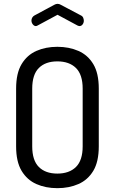

<svg xmlns="http://www.w3.org/2000/svg" viewBox="-20 -975 599 1001"><path d="M279 6Q218 6 169.5 -15.5Q121 -37 92.5 -84.5Q64 -132 64 -212V-513Q64 -593 92.5 -640.5Q121 -688 169.5 -709.5Q218 -731 279 -731Q340 -731 389 -709.5Q438 -688 466.5 -640.5Q495 -593 495 -513V-212Q495 -132 466.5 -84.5Q438 -37 389 -15.5Q340 6 279 6ZM279 -70Q341 -70 376 -104.5Q411 -139 411 -212V-513Q411 -586 376 -620.5Q341 -655 279 -655Q217 -655 182.5 -620.5Q148 -586 148 -513V-212Q148 -139 182.5 -104.5Q217 -70 279 -70ZM167 -839Q158 -839 151 -848Q144 -857 144 -868Q144 -876 148 -883Q152 -890 159 -894L263 -950Q272 -955 280 -955Q289 -955 297 -950L401 -895Q410 -891 413.5 -883Q417 -875 417 -867Q417 -856 410.5 -847.5Q404 -839 394 -839Q392 -839 389.5 -840Q387 -841 384 -842L280 -898L176 -842Q174 -841 171.5 -840Q169 -839 167 -839Z"/></svg>

Font: Dosis ExtraLight Medium
Style: Regular
Weight: 500
Version: Version 3.001; ttfautohint (v1.8.2)